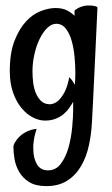

<svg xmlns="http://www.w3.org/2000/svg" viewBox="-20 -417 394 678"><path d="M138.7 8.8Q118.2 8.8 96.7 -2Q75.2 -12.7 56.6 -34.7Q38.1 -56.6 26.4 -89.4Q14.6 -122.1 14.6 -166Q14.6 -230.5 31.2 -272.9Q47.9 -315.4 71.8 -341.3Q95.7 -367.2 124 -377.9Q152.3 -388.7 175.8 -388.7Q200.2 -388.7 216.3 -380.4Q232.4 -372.1 243.2 -361.3V-379.9Q249 -384.8 256.3 -388.7Q263.7 -392.6 271.5 -394.5Q279.3 -397.5 288.1 -397.5H302.7Q308.6 -396.5 314.9 -395.5Q321.3 -394.5 324.2 -390.6Q318.4 -262.7 314.5 -183.6Q310.5 -104.5 308.6 -60.5Q305.7 -8.8 304.7 14.6Q302.7 55.7 293.9 96.2Q285.2 136.7 266.6 168.9Q248 201.2 217.8 220.7Q187.5 240.2 143.6 240.2Q105.5 240.2 82.5 225.6Q59.6 210.9 47.4 189.5Q35.2 168 31.2 144Q27.3 120.1 27.3 100.6Q27.3 95.7 32.7 85.9Q38.1 76.2 48.3 65.9Q58.6 55.7 74.2 47.9Q89.8 40 109.4 38.1Q100.6 64.5 98.6 85.9Q96.7 97.7 97.7 109.4Q97.7 141.6 110.4 163.1Q123 184.6 149.4 184.6Q177.7 184.6 195.3 160.6Q212.9 136.7 222.2 103Q231.4 69.3 234.9 32.7Q238.3 -3.9 238.3 -29.3V-57.6Q232.4 -46.9 224.1 -35.2Q215.8 -23.4 204.1 -13.7Q192.4 -3.9 176.3 2.4Q160.2 8.8 138.7 8.8ZM178.7 -333Q162.1 -333 147 -318.4Q131.8 -303.7 120.1 -279.8Q108.4 -255.9 101.6 -225.6Q94.7 -195.3 94.7 -165Q94.7 -145.5 97.2 -125Q99.6 -104.5 106.9 -87.4Q114.3 -70.3 126 -59.6Q137.7 -48.8 157.2 -48.8Q171.9 -49.8 184.6 -60.5Q195.3 -69.3 206.5 -88.9Q217.8 -108.4 224.6 -144.5Q232.4 -136.7 236.8 -129.9Q241.2 -123 244.1 -117.2Q245.1 -125 245.6 -135.7Q246.1 -146.5 246.1 -160.2Q246.1 -186.5 243.2 -217.3Q240.2 -248 232.9 -273.4Q225.6 -298.8 212.4 -315.9Q199.2 -333 178.7 -333Z"/></svg>

Font: Rancho
Style: Regular
Weight: 400
Designer: Font Diner, Inc
Foundry: Font Diner, Inc
Version: Version 1.001